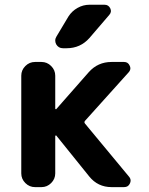

<svg xmlns="http://www.w3.org/2000/svg" viewBox="-20 -806 626 806"><path d="M267.6 -737.3Q282.2 -759.8 305.7 -772.9Q329.1 -786.1 355.5 -786.1H418.9Q435.5 -786.1 442.9 -771Q450.2 -755.9 438.5 -743.2L355.5 -646.5Q317.4 -603.5 259.8 -603.5H244.1Q225.6 -603.5 215.8 -620.1Q211.9 -627.9 211.9 -635.7Q211.9 -644.5 216.8 -652.3ZM211.9 -349.6Q211.9 -348.6 213.9 -347.7Q215.8 -346.7 216.8 -348.6L352.5 -502.9Q390.6 -545.9 448.2 -545.9H501Q517.6 -545.9 524.4 -530.3Q527.3 -524.4 527.3 -519.5Q527.3 -510.7 520.5 -502.9L336.9 -298.8Q332 -293 336.9 -287.1L521.5 -64.5Q528.3 -56.6 528.3 -47.9Q528.3 -42 525.4 -36.1Q518.6 -20.5 501 -20.5H448.2Q390.6 -20.5 354.5 -65.4L216.8 -236.3Q215.8 -238.3 213.9 -237.3Q211.9 -236.3 211.9 -234.4V-78.1Q211.9 -54.7 194.8 -37.6Q177.7 -20.5 154.3 -20.5H127Q103.5 -20.5 86.4 -37.6Q69.3 -54.7 69.3 -78.1V-488.3Q69.3 -511.7 86.4 -528.8Q103.5 -545.9 127 -545.9H154.3Q177.7 -545.9 194.8 -528.8Q211.9 -511.7 211.9 -488.3Z"/></svg>

Font: Gen Jyuu Gothic P Bold
Style: Bold
Weight: 700
Designer: [Source Han Sans]
Ryoko NISHIZUKA  (kana & ideographs); Paul D. Hunt (Latin, Greek & Cyrillic); Wenlong ZHANG  (bopomofo
Version: Version 1.002.20150607